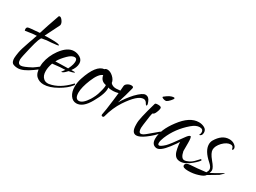

<svg xmlns="http://www.w3.org/2000/svg" viewBox="-35 -745 1512 1133"><g transform="rotate(30 720.5 -178.5)"><path d="M75 5Q62 5 53 2.5Q44 0 39 -3Q27 -12 27 -37Q27 -45 28.5 -55Q30 -65 32 -78Q36 -102 58 -164Q63 -177 66.5 -187Q70 -197 72 -204L77 -217Q55 -217 3 -208H2Q-2 -208 -2 -218Q-2 -230 7 -233Q14 -236 84 -241Q92 -267 103.5 -301.5Q115 -336 130 -378Q131 -384 138 -384Q146 -384 156 -370.5Q166 -357 166 -345Q166 -341 165 -339L116 -241Q129 -242 139.5 -242Q150 -242 160 -242Q217 -242 218 -233Q218 -229 170 -225Q157 -224 147 -223.5Q137 -223 129 -221L110 -218Q99 -218 79 -135Q61 -61 61 -47Q61 -17 83 -17Q100 -17 150 -44Q156 -48 165 -54.5Q174 -61 187 -71Q207 -88 212 -88Q214 -88 215 -84Q215 -70 163 -34Q109 5 75 5Z M254 12Q224 12 204 -6.5Q184 -25 184 -70Q184 -82 186 -96Q195 -147 228 -193Q269 -249 313 -249Q336 -249 356 -236.5Q376 -224 376 -200Q376 -173 354 -144H374Q379 -144 380 -143Q380 -137 343 -130Q321 -105 310 -105Q308 -105 308 -107Q308 -106 323 -127Q310 -127 288.5 -125.5Q267 -124 237 -120Q226 -90 226 -64Q226 -31 244 -16Q255 -6 271 -6Q274 -6 277 -6Q280 -6 283 -7Q347 -18 407 -81Q412 -88 415 -83Q416 -82 416 -80Q416 -76 410 -70Q389 -43 344 -17Q294 12 254 12ZM247 -141Q261 -142 283 -142L333 -143Q344 -165 347 -178Q350 -191 350 -199Q350 -220 334 -220Q314 -220 290 -196Q276 -182 265 -168.5Q254 -155 247 -141Z M477 12Q452 12 436 -11Q420 -34 420 -70Q420 -99 430 -129Q467 -241 521 -246Q527 -253 538 -253Q558 -253 577.5 -235Q597 -217 599 -197Q612 -181 637 -181Q645 -181 661 -183Q677 -185 685 -185Q689 -185 687 -180Q686 -176 677 -171Q659 -162 632 -160H620Q603 -160 595 -164Q600 -126 559 -55Q522 12 477 12ZM483 -8Q509 -8 539 -55Q547 -68 554.5 -84Q562 -100 567 -120Q577 -154 575 -169Q538 -175 532 -212Q505 -204 480 -143Q457 -86 457 -51Q457 -8 483 -8Z M651 2Q641 2 642 -8Q645 -21 649 -47.5Q653 -74 658 -116Q660 -135 662 -150.5Q664 -166 665 -179L668 -216Q669 -227 681.5 -235Q694 -243 707 -243Q725 -243 720 -228L706 -176Q701 -162 697 -147Q693 -132 688 -116Q713 -159 748 -197Q787 -237 806 -237Q830 -237 840 -210Q851 -184 841 -184Q839 -184 834 -192Q825 -210 809 -210Q769 -210 710 -121Q677 -71 660 -6Q658 2 651 2Z M925 -265Q917 -265 908.5 -268.5Q900 -272 900 -275Q900 -277 901 -278Q936 -307 959 -307Q965 -307 965 -303Q965 -297 952 -283Q939 -269 931 -266Q930 -266 928.5 -265.5Q927 -265 925 -265ZM878 -1Q846 -1 846 -57V-69Q846 -75 847 -82Q849 -95 853 -114Q857 -133 864 -159L880 -216Q881 -223 900 -223Q923 -223 923 -212Q923 -199 916 -184Q908 -163 898 -162Q893 -160 883 -76Q881 -62 881 -54Q881 -23 897 -23Q909 -23 929 -40L990 -91Q994 -94 996 -92Q999 -91 997 -86Q980 -60 934 -26Q900 -1 878 -1Z M1017 4Q985 -1 985 -41Q985 -102 1041 -176Q1099 -254 1161 -254Q1182 -254 1199.5 -244.5Q1217 -235 1217 -215Q1217 -192 1198 -189Q1204 -199 1204 -209Q1204 -231 1179 -231Q1155 -231 1127 -207Q1058 -148 1026 -70Q1016 -46 1016 -30Q1016 -17 1025 -17Q1035 -17 1060 -40Q1077 -56 1134 -137Q1149 -158 1158 -158Q1166 -158 1166 -116V-60Q1175 -16 1197 -16Q1209 -16 1226.5 -24.5Q1244 -33 1261 -52L1279 -71Q1282 -72 1286 -67Q1282 -56 1251 -30Q1212 3 1179 3Q1170 3 1161 0Q1135 -9 1127 -56Q1125 -69 1123.5 -78Q1122 -87 1122 -93Q1122 -96 1122 -98Q1116 -86 1087 -48Q1044 8 1017 4Z M1248 27Q1210 27 1210 11Q1210 -8 1242 -10Q1284 -12 1346 -20Q1354 -33 1354 -43Q1354 -59 1331 -79Q1276 -127 1276 -171Q1276 -186 1283 -199Q1317 -257 1367 -257Q1388 -257 1403 -246Q1418 -235 1418 -222Q1418 -218 1416.5 -214.5Q1415 -211 1413 -211Q1411 -211 1408 -217Q1406 -234 1389 -234Q1364 -234 1337 -207Q1311 -179 1311 -154Q1311 -132 1340 -97Q1369 -63 1369 -46Q1369 -38 1364 -26Q1377 -32 1396.5 -43Q1416 -54 1443 -70Q1446 -68 1420 -45L1356 -7Q1348 7 1314 17Q1283 27 1248 27Z"/></g></svg>

Font: Lovers Quarrel
Style: Regular
Weight: 400
Designer: Robert E. Leuschke
Foundry: Robert E. Leuschke
Version: Version 1.010; ttfautohint (v1.8.3)